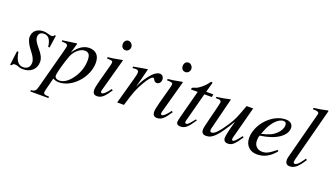

<svg xmlns="http://www.w3.org/2000/svg" viewBox="-77 -1254 3500 2030"><g transform="rotate(20 1673.5 -239.0)"><path d="M366 -442H352C344 -428 337 -424 322 -424C314 -424 305 -425 286 -431C261 -438 247 -441 230 -441C156 -441 109 -399 109 -333C109 -301 129 -256 172 -202C211 -153 228 -119 228 -87C228 -38 199 -10 152 -10C100 -10 66 -51 52 -146H36L16 13H32C39 -3 50 -8 61 -8C72 -8 86 -7 105 1C128 10 143 11 160 11C243 11 304 -40 304 -123C304 -162 286 -201 236 -259C197 -305 182 -334 182 -361C182 -398 206 -418 241 -418C290 -418 320 -385 330 -302H346Z M604 -428C605 -432 606 -437 606 -437C606 -439 604 -441 601 -441L445 -419L447 -404H469C485 -404 513 -401 513 -377C513 -372 508 -346 497 -306L382 126C370 173 357 188 314 189V205H517V189C470 189 455 182 455 160C455 146 478 64 495 -6C520 7 541 11 564 11C710 11 861 -151 861 -316C861 -394 820 -441 746 -441C686 -441 629 -409 575 -328ZM771 -313C771 -243 750 -170 702 -103C658 -41 610 -8 557 -8C529 -8 509 -24 509 -46C509 -80 545 -209 574 -284C597 -344 656 -398 709 -398C754 -398 771 -370 771 -313Z M1157 -599C1157 -628 1134 -654 1107 -654C1080 -654 1060 -632 1060 -601C1060 -569 1079 -548 1108 -548C1134 -548 1157 -571 1157 -599ZM1115 -114C1072 -57 1048 -36 1031 -36C1023 -36 1017 -41 1017 -51C1017 -65 1022 -78 1027 -95L1121 -438L1117 -441C1016 -422 996 -419 957 -416V-400C1011 -399 1021 -396 1021 -376C1021 -368 1017 -350 1012 -332L964 -155C949 -99 942 -64 942 -44C942 -7 958 11 991 11C1041 11 1073 -19 1128 -103Z M1347 -223 1402 -439 1399 -441C1327 -428 1316 -426 1244 -414V-397C1259 -399 1267 -400 1275 -400C1295 -400 1313 -395 1313 -374C1313 -353 1311 -344 1297 -292L1216 0H1292C1342 -168 1360 -208 1403 -282C1439 -343 1467 -376 1485 -376C1492 -376 1495 -372 1501 -362C1510 -347 1518 -336 1536 -336C1566 -336 1583 -360 1583 -390C1583 -420 1564 -441 1536 -441C1513 -441 1483 -423 1457 -396C1416 -353 1382 -300 1363 -258Z M1832 -599C1832 -628 1809 -654 1782 -654C1755 -654 1735 -632 1735 -601C1735 -569 1754 -548 1783 -548C1809 -548 1832 -571 1832 -599ZM1790 -114C1747 -57 1723 -36 1706 -36C1698 -36 1692 -41 1692 -51C1692 -65 1697 -78 1702 -95L1796 -438L1792 -441C1691 -422 1671 -419 1632 -416V-400C1686 -399 1696 -396 1696 -376C1696 -368 1692 -350 1687 -332L1639 -155C1624 -99 1617 -64 1617 -44C1617 -7 1633 11 1666 11C1716 11 1748 -19 1803 -103Z M2142 -428H2062L2090 -531C2091 -533 2091 -538 2091 -538C2091 -543 2088 -546 2082 -546C2078 -546 2072 -543 2068 -537C2032 -483 1967 -434 1935 -427C1911 -422 1902 -413 1902 -402C1902 -402 1902 -399 1903 -396H1978L1900 -100C1892 -68 1884 -37 1884 -26C1884 -1 1903 11 1930 11C1982 11 2013 -18 2073 -110L2060 -117C2011 -54 1995 -38 1979 -38C1970 -38 1964 -41 1964 -54C1964 -57 1965 -64 1966 -68L2053 -396H2137Z M2585 -119C2534 -52 2518 -38 2502 -38C2495 -38 2491 -44 2491 -55C2491 -67 2505 -114 2510 -133L2589 -432H2515C2466 -298 2452 -260 2405 -189C2343 -95 2297 -42 2263 -42C2248 -42 2243 -52 2243 -67C2243 -71 2245 -80 2246 -83L2335 -438L2331 -441C2274 -428 2238 -421 2181 -414V-400C2219 -400 2222 -399 2231 -394C2237 -391 2242 -383 2242 -376C2242 -368 2236 -342 2228 -309L2193 -170C2175 -97 2166 -61 2166 -42C2166 -5 2184 11 2219 11C2290 11 2340 -42 2458 -236C2426 -128 2413 -61 2413 -39C2413 -8 2431 9 2461 9C2508 9 2534 -11 2599 -110Z M2982 -109C2910 -50 2879 -34 2835 -34C2779 -34 2742 -70 2742 -125C2742 -140 2742 -166 2752 -186C2931 -209 3036 -287 3036 -373C3036 -415 3007 -441 2954 -441C2804 -441 2655 -281 2655 -126C2655 -43 2709 11 2790 11C2873 11 2937 -27 2994 -97ZM2776 -252C2810 -341 2878 -418 2935 -418C2963 -418 2970 -403 2970 -379C2970 -348 2951 -312 2920 -282C2883 -247 2845 -229 2759 -208Z M3347 -678 3341 -683C3282 -670 3245 -663 3186 -656V-640H3204C3236 -640 3253 -630 3253 -618C3253 -615 3253 -609 3250 -599L3113 -75C3110 -65 3109 -53 3109 -45C3109 -8 3126 11 3158 11C3212 11 3249 -19 3309 -114L3295 -124L3270 -89C3241 -48 3218 -32 3203 -32C3193 -32 3186 -38 3186 -50C3186 -58 3189 -75 3194 -93Z"/></g></svg>

Font: XITS
Style: Italic
Weight: 400
Italic angle: -16.33°
Designer: MicroPress Inc., with final additions and corrections provided by Coen Hoffman, Elsevier (retired)
Version: Version 1.107